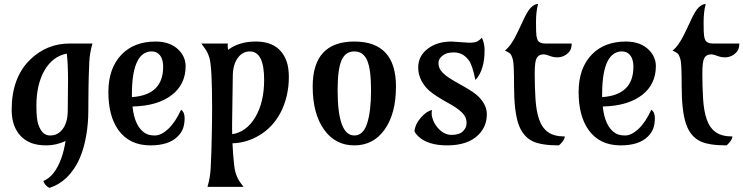

<svg xmlns="http://www.w3.org/2000/svg" viewBox="-20 -708 3670 948"><path d="M303.7 -11.7Q256.3 9.8 210.4 9.8Q164.6 9.8 134.3 -2Q104 -13.7 82.5 -36.1Q37.6 -83 37.6 -165.5Q37.6 -324.7 128.9 -413.6Q210.4 -493.2 325.2 -493.2H436.5Q422.9 -445.8 420.9 -402.3Q418.9 -358.9 418.2 -331.3Q417.5 -303.7 417 -275.4Q416 -218.8 416 -159.7Q416 -100.6 406.7 -45.2Q397.5 10.3 382.1 51.8Q366.7 93.3 346.9 122.6Q327.1 151.9 305.7 171.9Q270.5 204.6 224.1 219.7Q214.4 215.8 205.3 205.6Q196.3 195.3 194.3 185.5Q250 163.1 282.7 73.7Q295.4 39.1 303.7 -11.7ZM314.5 -163.1 315.9 -309.6Q315.9 -397.9 309.6 -443.4Q240.2 -429.7 200.2 -361.3Q159.7 -291.5 159.7 -185.1Q159.7 -119.1 169.7 -91.8Q179.7 -64.5 193.6 -51.8Q207.5 -39.1 227.3 -39.1Q247.1 -39.1 262.2 -46.9Q277.3 -54.7 289.1 -70.3Q314.5 -104 314.5 -163.1Z M874 -166Q891.6 -154.3 891.6 -125.2Q891.6 -96.2 883.8 -74.2Q876 -52.2 856.4 -33.2Q812.5 9.8 722.7 9.8Q618.2 9.8 563.5 -67.4Q515.1 -136.2 515.1 -253.4Q515.1 -371.6 580.6 -439Q642.6 -502.9 748.5 -502.9Q822.3 -502.9 863.8 -460Q896.5 -425.8 896.5 -381.1Q896.5 -336.4 879.2 -300.5Q861.8 -264.6 828.1 -238.8Q758.8 -185.1 634.3 -182.1Q644.5 -84 695.8 -50.8Q714.4 -39.1 745.1 -39.1Q775.9 -39.1 810.5 -71.3Q845.2 -103.5 874 -166ZM631.3 -228.5Q785.6 -238.8 785.6 -377.9Q785.6 -430.2 754.4 -448.2Q743.7 -454.1 726.1 -454.1Q708.5 -454.1 690.7 -443.4Q672.9 -432.6 659.7 -408.2Q631.3 -355 631.3 -243.7Z M1106 -461.9Q1160.6 -502.9 1242.7 -502.9Q1358.9 -502.9 1394.5 -406.7Q1406.2 -375 1406.2 -326.9Q1406.2 -278.8 1395.3 -233.2Q1384.3 -187.5 1364.7 -150.9Q1345.2 -114.3 1318.6 -86.4Q1292 -58.6 1260.7 -40Q1198.2 -2.4 1127.9 -0.5Q1128.9 25.9 1130.9 51.3L1135.7 103Q1140.1 155.8 1166 192.4L1182.6 214.8H1004.4Q1018.1 168 1020.3 121.1Q1022.5 74.2 1023.7 40.8Q1024.9 7.3 1025.4 -28.3Q1027.3 -111.3 1027.3 -173.8Q1027.3 -375 1014.6 -419.9Q1006.8 -447.8 994.6 -464.4L974.1 -493.2H1105.5Q1102.5 -483.4 1106 -461.9ZM1284.2 -314Q1284.2 -454.1 1213.4 -454.1Q1178.2 -454.1 1154.8 -422.9Q1129.4 -389.2 1129.4 -330.6L1126 -99.1V-72.3Q1126 -59.1 1126.5 -45.4Q1197.3 -56.2 1241.2 -130.4Q1284.2 -203.6 1284.2 -314Z M1647 -262.2Q1647 -39.1 1729.5 -39.1Q1773.4 -39.1 1792.7 -98.6Q1812 -158.2 1812 -262.2Q1812 -366.2 1792.7 -410.2Q1773.4 -454.1 1729.5 -454.1Q1685.5 -454.1 1666.3 -410.2Q1647 -366.2 1647 -262.2ZM1935.1 -280.8Q1935.1 -146 1878.4 -67.4Q1823.2 9.8 1729.5 9.8Q1635.7 9.8 1580.6 -67.4Q1523.9 -146 1523.9 -280.8Q1523.9 -502.9 1729.5 -502.9Q1935.1 -502.9 1935.1 -280.8Z M2359.4 -522Q2372.6 -492.7 2372.6 -462.9Q2372.6 -433.1 2369.9 -413.6Q2367.2 -394 2361.8 -376Q2349.6 -335 2327.1 -313Q2312 -388.7 2294.2 -411.1Q2276.4 -433.6 2258.5 -441.4Q2240.7 -449.2 2220.7 -449.2Q2200.7 -449.2 2188 -445.3Q2175.3 -441.4 2166 -434.1Q2145 -418 2145 -397.5Q2145 -377 2155.3 -362.1Q2165.5 -347.2 2182.4 -334.2Q2199.2 -321.3 2220.7 -309.1L2264.6 -284.2Q2321.3 -252.4 2342.3 -231.4Q2383.8 -189.9 2383.8 -144Q2383.8 -84 2342.8 -43Q2291 9.8 2187.5 9.8Q2093.3 9.8 2045.9 -34.2Q2032.2 -46.9 2026.4 -59.6Q2030.3 -96.2 2059.1 -128.4Q2086.9 -159.7 2113.3 -164.6Q2111.3 -158.2 2111.3 -145.5Q2111.3 -132.8 2118.7 -114Q2126 -95.2 2139.6 -79.1Q2170.4 -42 2209 -42Q2247.6 -42 2265.6 -59.6Q2283.7 -77.1 2283.7 -99.6Q2283.7 -122.1 2273.4 -137.2Q2263.2 -152.3 2246.3 -165.5Q2229.5 -178.7 2208 -190.9L2164.1 -215.8Q2107.9 -249 2086.9 -272.5Q2044.9 -319.3 2044.9 -374.5Q2044.9 -432.6 2093.8 -468.8Q2140.1 -502.9 2209.5 -502.9L2295.4 -497.1Q2326.7 -497.1 2338.9 -504.6Q2351.1 -512.2 2359.4 -522Z M2636.7 -688.5Q2626.5 -650.9 2626.5 -598.4Q2626.5 -545.9 2628.7 -531.2Q2630.9 -516.6 2635.7 -507.8Q2645 -493.2 2671.9 -493.2H2802.7Q2802.7 -465.8 2789.6 -451.2Q2765.6 -424.8 2731 -424.8Q2713.9 -424.8 2700.7 -429.7Q2676.8 -439.5 2663.6 -439.5Q2650.4 -439.5 2642.1 -434.3Q2633.8 -429.2 2628.9 -419.4Q2620.1 -401.9 2620.1 -342.8Q2620.1 -283.7 2623.8 -221.7Q2627.4 -159.7 2642.1 -117.9Q2656.7 -76.2 2686.5 -55.2Q2716.3 -34.2 2768.6 -34.2Q2768.6 -19 2748 2Q2742.7 7.8 2738.8 9.8Q2652.3 9.8 2609.4 -10.7Q2560.1 -35.2 2539.1 -97.7Q2518.1 -161.1 2518.1 -285.6Q2518.1 -394.5 2512.2 -414.3Q2506.3 -434.1 2501.5 -440.4Q2495.6 -447.8 2473.1 -458.5Q2503.4 -481.4 2533.2 -543.9L2557.6 -595.2Q2583.5 -653.8 2601.8 -671.1Q2620.1 -688.5 2636.7 -688.5Z M3195.8 -166Q3213.4 -154.3 3213.4 -125.2Q3213.4 -96.2 3205.6 -74.2Q3197.8 -52.2 3178.2 -33.2Q3134.3 9.8 3044.4 9.8Q2939.9 9.8 2885.3 -67.4Q2836.9 -136.2 2836.9 -253.4Q2836.9 -371.6 2902.3 -439Q2964.4 -502.9 3070.3 -502.9Q3144 -502.9 3185.5 -460Q3218.3 -425.8 3218.3 -381.1Q3218.3 -336.4 3200.9 -300.5Q3183.6 -264.6 3149.9 -238.8Q3080.6 -185.1 2956.1 -182.1Q2966.3 -84 3017.6 -50.8Q3036.1 -39.1 3066.9 -39.1Q3097.7 -39.1 3132.3 -71.3Q3167 -103.5 3195.8 -166ZM2953.1 -228.5Q3107.4 -238.8 3107.4 -377.9Q3107.4 -430.2 3076.2 -448.2Q3065.4 -454.1 3047.9 -454.1Q3030.3 -454.1 3012.5 -443.4Q2994.6 -432.6 2981.4 -408.2Q2953.1 -355 2953.1 -243.7Z M3464.4 -688.5Q3454.1 -650.9 3454.1 -598.4Q3454.1 -545.9 3456.3 -531.2Q3458.5 -516.6 3463.4 -507.8Q3472.7 -493.2 3499.5 -493.2H3630.4Q3630.4 -465.8 3617.2 -451.2Q3593.3 -424.8 3558.6 -424.8Q3541.5 -424.8 3528.3 -429.7Q3504.4 -439.5 3491.2 -439.5Q3478 -439.5 3469.7 -434.3Q3461.4 -429.2 3456.5 -419.4Q3447.8 -401.9 3447.8 -342.8Q3447.8 -283.7 3451.4 -221.7Q3455.1 -159.7 3469.7 -117.9Q3484.4 -76.2 3514.2 -55.2Q3543.9 -34.2 3596.2 -34.2Q3596.2 -19 3575.7 2Q3570.3 7.8 3566.4 9.8Q3480 9.8 3437 -10.7Q3387.7 -35.2 3366.7 -97.7Q3345.7 -161.1 3345.7 -285.6Q3345.7 -394.5 3339.8 -414.3Q3334 -434.1 3329.1 -440.4Q3323.2 -447.8 3300.8 -458.5Q3331.1 -481.4 3360.8 -543.9L3385.3 -595.2Q3411.1 -653.8 3429.4 -671.1Q3447.8 -688.5 3464.4 -688.5Z"/></svg>

Font: Amarante
Style: Regular
Weight: 400
Designer: Karolina Lach
Foundry: Sorkin Type Co.
Version: Version 1.001